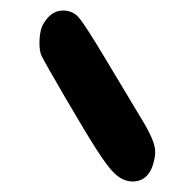

<svg xmlns="http://www.w3.org/2000/svg" viewBox="-20 -837 369 365"><path d="M249 -611Q275 -569 275 -549Q275 -541 274 -537Q266 -492 232 -492Q213 -492 196 -509Q184 -521 164 -552Q147 -578 105.5 -649Q64 -720 59 -731Q55 -739 55 -756Q55 -774 60 -787Q75 -817 100 -817Q118 -817 129.5 -804Q141 -791 180 -726Z"/></svg>

Font: Chanighter Handwriting Cyr
Style: Regular
Weight: 400
Designer: Sin Chanighter
Version: Version 001.001